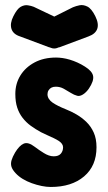

<svg xmlns="http://www.w3.org/2000/svg" viewBox="-20 -727 430 764"><path d="M182 17Q165 17 145.5 13Q126 9 106.5 2Q87 -5 70.5 -15Q54 -25 42 -38Q29 -52 25.5 -64Q22 -76 26 -89.5Q30 -103 40 -120Q57 -148 74.5 -155.5Q92 -163 118 -143Q127 -136 136 -130Q145 -124 154.5 -118Q164 -112 174 -108.5Q184 -105 194 -105Q213 -105 222 -115.5Q231 -126 231 -141Q231 -148 226.5 -154.5Q222 -161 213.5 -166.5Q205 -172 193.5 -177.5Q182 -183 169.5 -188.5Q157 -194 143 -201Q121 -213 102.5 -226.5Q84 -240 70 -258Q56 -276 48.5 -299Q41 -322 41 -353Q41 -394 61 -426.5Q81 -459 117.5 -478.5Q154 -498 203 -498Q215 -498 229 -496Q243 -494 258 -489.5Q273 -485 288.5 -478Q304 -471 318 -462Q347 -444 350.5 -424.5Q354 -405 334 -375Q323 -359 310 -351Q297 -343 287 -346Q275 -349 261.5 -357.5Q248 -366 233.5 -374Q219 -382 202 -382Q192 -382 185 -378.5Q178 -375 173.5 -368Q169 -361 169 -352Q169 -342 174.5 -333.5Q180 -325 189.5 -318.5Q199 -312 212 -305.5Q225 -299 240 -293Q263 -284 284.5 -271.5Q306 -259 324 -241.5Q342 -224 353 -199.5Q364 -175 364 -141Q364 -67 314.5 -25Q265 17 182 17ZM196 -661 270 -698Q282 -703 296.5 -706Q311 -709 327.5 -701Q344 -693 359 -663Q374 -633 367 -612.5Q360 -592 332 -582L217 -539Q214 -539 208.5 -536.5Q203 -534 196 -534Q189 -534 183 -536.5Q177 -539 175 -539L60 -582Q32 -591 25.5 -612.5Q19 -634 33 -662Q48 -692 62.5 -700Q77 -708 90.5 -706Q104 -704 114 -700Z"/></svg>

Font: Fredoka Condensed SemiBold
Style: Regular
Weight: 600
Width: 3
Designer: Ben Nathan
Foundry: Milena B. Brandão, Ben Nathan
Version: Version 2.001